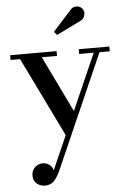

<svg xmlns="http://www.w3.org/2000/svg" viewBox="-62 -736 684 1044"><g transform="rotate(-5 280.0 -214.5)"><path d="M184 -434 344.5 -102.5 286.5 19.5 65.5 -434H13.5V-460H267V-434ZM555 -460V-434H499L223 193Q208 225 189.8 244Q171.5 263 141 263Q126.5 263 112 256.8Q97.5 250.5 87.5 237.2Q77.5 224 77.5 203.5Q77.5 185 85.8 171Q94 157 108 149Q122 141 140 141Q153 141 164.5 146.5Q176 152 184.2 161.8Q192.5 171.5 195 184.5L467.5 -434H388V-460ZM277.5 -547.5 261.5 -565.5 360.5 -675Q372 -689.5 386 -691.8Q400 -694 412.2 -688.8Q424.5 -683.5 430 -673.5Q436.5 -663.5 435.5 -650.5Q434.5 -637.5 427.5 -627Q420.5 -616.5 408 -611.5Z"/></g></svg>

Font: Bodoni Moda 9pt Medium
Style: Regular
Weight: 500
Designer: Owen Earl
Foundry: indestructible type
Version: Version 2.005